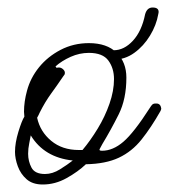

<svg xmlns="http://www.w3.org/2000/svg" viewBox="-20 -469 450 512"><path d="M94 23Q67 23 51 9Q35 -5 27.5 -25.5Q20 -46 20 -64Q20 -88 29 -117.5Q38 -147 45 -158Q45 -161 44.5 -164.5Q44 -168 44 -171Q44 -198 52 -227Q61 -261 84 -289.5Q107 -318 141.5 -336Q176 -354 217 -354Q265 -354 291 -328.5Q317 -303 317 -262Q317 -205 296.5 -164Q276 -123 253 -85Q249 -77 246 -72Q243 -67 252 -67Q281 -67 309 -91Q337 -115 380 -182Q383 -187 386 -190Q389 -193 395 -193H397Q408 -193 410 -180Q410 -177 408 -173Q383 -129 357.5 -97Q332 -65 297 -48.5Q262 -32 209 -31Q188 -11 157.5 6Q127 23 94 23ZM190 -69H200Q221 -94 240.5 -126Q260 -158 272 -192.5Q284 -227 284 -258Q284 -287 269 -307.5Q254 -328 217 -328Q192 -328 168.5 -317.5Q145 -307 128 -292L131 -288Q133 -289 137 -289Q143 -289 148 -284.5Q153 -280 153 -275Q153 -272 152 -270Q151 -268 149 -266Q132 -241 116 -219Q100 -197 86 -169Q83 -162 79 -155Q87 -118 116.5 -93.5Q146 -69 190 -69ZM100 -5Q120 -5 140 -17.5Q160 -30 174 -41Q98 -49 62 -108Q61 -101 58 -87Q55 -73 55 -59Q55 -39 64 -22Q73 -5 100 -5ZM283 -310Q277 -310 273.5 -314.5Q270 -319 270 -323Q270 -335 283 -335Q311 -335 334.5 -360.5Q358 -386 367 -431Q372 -449 387 -449Q407 -449 402 -431Q397 -402 380 -374Q363 -346 338 -328Q313 -310 283 -310Z"/></svg>

Font: Ms Madi
Style: Regular
Weight: 400
Designer: Robert E. Leuschke
Foundry: Robert E. Leuschke
Version: Version 1.010; ttfautohint (v1.8.3)